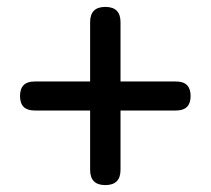

<svg xmlns="http://www.w3.org/2000/svg" viewBox="-20 -649 610 556"><path d="M285 -113Q241 -113 241 -157V-329H80Q38 -329 38 -371Q38 -413 80 -413H241V-585Q241 -629 285 -629Q329 -629 329 -585V-413H490Q532 -413 532 -371Q532 -329 490 -329H430H329V-157Q329 -113 285 -113Z"/></svg>

Font: GenSenRounded JP M
Style: Regular
Weight: 500
Version: Version 1.501;PS 1;hotconv 16.6.51;makeotf.lib2.5.65220